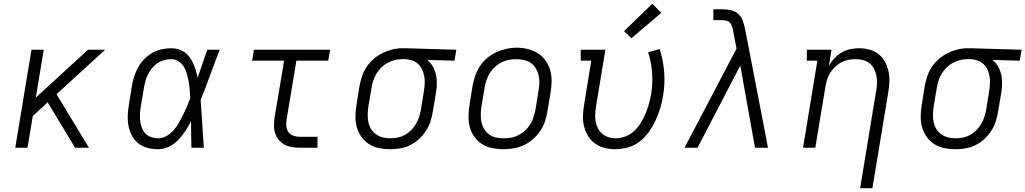

<svg xmlns="http://www.w3.org/2000/svg" viewBox="-20 -784 5442 1019"><path d="M61 0 147 -520H212L170 -266L447 -520H538L280 -284L452 0H378L367 -19L233 -241L154 -168L126 0Z M820 8Q791 8 763.5 1Q736 -6 715 -22.5Q694 -39 681 -63Q668 -87 662.5 -114Q657 -141 658 -170Q659 -199 664 -228L680 -328Q684 -353 692 -378Q700 -403 713 -426.5Q726 -450 745.5 -470Q765 -490 788.5 -503.5Q812 -517 838 -522.5Q864 -528 889 -528Q909 -528 928 -522Q947 -516 962 -505Q977 -494 988 -478Q999 -462 1006.5 -445Q1014 -428 1019.5 -409.5Q1025 -391 1029 -372Q1042 -409 1054.5 -446Q1067 -483 1080 -520H1146Q1120 -454 1096 -387Q1072 -320 1045 -254Q1050 -191 1053.5 -127Q1057 -63 1062 0H996Q995 -35 994.5 -70Q994 -105 994 -141Q980 -114 963.5 -88.5Q947 -63 925.5 -41Q904 -19 876.5 -5.5Q849 8 820 8ZM820 -50Q843 -50 864.5 -62.5Q886 -75 902 -93.5Q918 -112 930 -133Q942 -154 952.5 -175.5Q963 -197 972.5 -219Q982 -241 990 -263Q989 -285 987 -306.5Q985 -328 981.5 -348.5Q978 -369 972.5 -390Q967 -411 956.5 -428.5Q946 -446 928.5 -458Q911 -470 889 -470Q871 -470 852 -465Q833 -460 817 -449.5Q801 -439 788 -423.5Q775 -408 766 -390.5Q757 -373 752 -355Q747 -337 744 -318L727 -218Q724 -199 723 -179.5Q722 -160 724 -141.5Q726 -123 733 -105.5Q740 -88 752.5 -75Q765 -62 783 -56Q801 -50 820 -50Z M1571 0Q1549 0 1528.5 -3.5Q1508 -7 1490 -16.5Q1472 -26 1459.5 -41.5Q1447 -57 1440.5 -76.5Q1434 -96 1434 -117Q1434 -138 1437 -159L1488 -462H1318L1328 -520H1732L1722 -462H1553L1501 -150Q1498 -132 1499.5 -114.5Q1501 -97 1510.5 -83.5Q1520 -70 1536.5 -64Q1553 -58 1571 -58H1665V0Z M2050 8Q2020 8 1991 2Q1962 -4 1938 -19.5Q1914 -35 1897.5 -58.5Q1881 -82 1873.5 -109.5Q1866 -137 1866.5 -167.5Q1867 -198 1872 -228L1888 -328Q1893 -354 1901.5 -380Q1910 -406 1926 -429.5Q1942 -453 1964 -472Q1986 -491 2011 -503Q2036 -515 2062.5 -521.5Q2089 -528 2116 -528Q2120 -528 2123.5 -528Q2127 -528 2131 -528L2402 -520L2392 -462L2247 -466Q2265 -452 2276.5 -432Q2288 -412 2293.5 -389Q2299 -366 2298.5 -341.5Q2298 -317 2294 -292L2277 -192Q2273 -165 2264.5 -139Q2256 -113 2240.5 -89Q2225 -65 2203.5 -45.5Q2182 -26 2156.5 -13.5Q2131 -1 2104 3.5Q2077 8 2050 8ZM2051 -50Q2071 -50 2091 -54Q2111 -58 2129 -68Q2147 -78 2162 -93Q2177 -108 2187.5 -126Q2198 -144 2204 -163Q2210 -182 2214 -202L2230 -302Q2233 -321 2234 -340.5Q2235 -360 2232 -378.5Q2229 -397 2221 -414Q2213 -431 2200 -443.5Q2187 -456 2169.5 -462.5Q2152 -469 2132 -470H2122Q2119 -470 2116.5 -470Q2114 -470 2111 -470Q2092 -470 2072.5 -464.5Q2053 -459 2035.5 -449.5Q2018 -440 2003 -425Q1988 -410 1977.5 -392.5Q1967 -375 1961 -356.5Q1955 -338 1952 -318L1935 -218Q1932 -198 1931.5 -177Q1931 -156 1935 -136.5Q1939 -117 1949 -100Q1959 -83 1975 -71.5Q1991 -60 2010.5 -55Q2030 -50 2051 -50Z M2651 8Q2621 8 2591.5 2Q2562 -4 2538 -19.5Q2514 -35 2497.5 -58Q2481 -81 2473.5 -109Q2466 -137 2466.5 -167.5Q2467 -198 2472 -228L2488 -328Q2493 -355 2502 -381.5Q2511 -408 2527 -432.5Q2543 -457 2565.5 -476Q2588 -495 2614.5 -507Q2641 -519 2668 -525Q2695 -531 2723 -531Q2753 -531 2782 -523.5Q2811 -516 2835 -501Q2859 -486 2875.5 -462.5Q2892 -439 2900 -411Q2908 -383 2907.5 -352.5Q2907 -322 2902 -292L2885 -192Q2881 -165 2872 -138.5Q2863 -112 2846.5 -88Q2830 -64 2807.5 -44.5Q2785 -25 2759 -13Q2733 -1 2705.5 3.5Q2678 8 2651 8ZM2652 -50Q2673 -50 2693 -53.5Q2713 -57 2732 -67Q2751 -77 2767 -91.5Q2783 -106 2794 -124Q2805 -142 2811.5 -162Q2818 -182 2822 -202L2838 -302Q2842 -323 2842.5 -344Q2843 -365 2838.5 -384.5Q2834 -404 2823.5 -421.5Q2813 -439 2797 -450Q2781 -461 2760.5 -465.5Q2740 -470 2719 -470Q2699 -470 2679 -466Q2659 -462 2640.5 -452.5Q2622 -443 2606 -428Q2590 -413 2579 -395Q2568 -377 2561.5 -357.5Q2555 -338 2552 -318L2535 -218Q2532 -198 2531.5 -177Q2531 -156 2535 -136.5Q2539 -117 2549.5 -99.5Q2560 -82 2575.5 -70.5Q2591 -59 2611 -54.5Q2631 -50 2652 -50Z M3246 8Q3217 8 3189 1Q3161 -6 3138.5 -22Q3116 -38 3101.5 -61.5Q3087 -85 3080 -112.5Q3073 -140 3074 -169.5Q3075 -199 3080 -228L3118 -462H3062V-520H3193L3143 -218Q3140 -198 3139 -178Q3138 -158 3141.5 -139Q3145 -120 3153.5 -103Q3162 -86 3176 -74Q3190 -62 3209 -56Q3228 -50 3247 -50Q3273 -50 3299.5 -60Q3326 -70 3346.5 -89.5Q3367 -109 3381.5 -133Q3396 -157 3406.5 -182Q3417 -207 3424 -232.5Q3431 -258 3436 -285Q3445 -342 3441 -397.5Q3437 -453 3420 -506L3481 -524Q3500 -464 3505 -402Q3510 -340 3499 -275Q3494 -242 3484 -209.5Q3474 -177 3459.5 -145.5Q3445 -114 3424 -84.5Q3403 -55 3375 -33Q3347 -11 3313 -1.5Q3279 8 3246 8ZM3331 -581 3292 -619 3442 -764 3490 -716Z M3613 0 3889 -526 3871 -620Q3871 -620 3871 -620Q3871 -620 3871 -620Q3869 -632 3865.5 -643Q3862 -654 3854.5 -662.5Q3847 -671 3835.5 -674Q3824 -677 3812 -677H3766V-735H3812Q3836 -735 3859 -730Q3882 -725 3898 -710.5Q3914 -696 3922 -674.5Q3930 -653 3934 -631L3941 -596L4056 0H3987L3909 -436L3682 0Z M4545 215 4630 -302Q4634 -322 4634.5 -342.5Q4635 -363 4631.5 -382Q4628 -401 4619 -418.5Q4610 -436 4595 -448Q4580 -460 4561 -465Q4542 -470 4521 -470Q4521 -470 4521 -470Q4521 -470 4521 -470Q4502 -470 4482.5 -466.5Q4463 -463 4445.5 -453.5Q4428 -444 4413 -430Q4398 -416 4387 -399Q4376 -382 4370 -363Q4364 -344 4361 -325L4307 0H4242L4318 -462H4262V-520H4393L4379 -434Q4391 -456 4408.5 -474.5Q4426 -493 4447 -505.5Q4468 -518 4492 -523Q4516 -528 4539 -528Q4567 -528 4594.5 -520.5Q4622 -513 4643 -496.5Q4664 -480 4677 -456Q4690 -432 4695.5 -405Q4701 -378 4700 -349.5Q4699 -321 4694 -292L4610 215Z M5050 8Q5020 8 4991 2Q4962 -4 4938 -19.5Q4914 -35 4897.5 -58.5Q4881 -82 4873.5 -109.5Q4866 -137 4866.5 -167.5Q4867 -198 4872 -228L4888 -328Q4893 -354 4901.5 -380Q4910 -406 4926 -429.5Q4942 -453 4964 -472Q4986 -491 5011 -503Q5036 -515 5062.5 -521.5Q5089 -528 5116 -528Q5120 -528 5123.5 -528Q5127 -528 5131 -528L5402 -520L5392 -462L5247 -466Q5265 -452 5276.5 -432Q5288 -412 5293.5 -389Q5299 -366 5298.5 -341.5Q5298 -317 5294 -292L5277 -192Q5273 -165 5264.5 -139Q5256 -113 5240.5 -89Q5225 -65 5203.5 -45.5Q5182 -26 5156.5 -13.5Q5131 -1 5104 3.5Q5077 8 5050 8ZM5051 -50Q5071 -50 5091 -54Q5111 -58 5129 -68Q5147 -78 5162 -93Q5177 -108 5187.5 -126Q5198 -144 5204 -163Q5210 -182 5214 -202L5230 -302Q5233 -321 5234 -340.5Q5235 -360 5232 -378.5Q5229 -397 5221 -414Q5213 -431 5200 -443.5Q5187 -456 5169.5 -462.5Q5152 -469 5132 -470H5122Q5119 -470 5116.5 -470Q5114 -470 5111 -470Q5092 -470 5072.5 -464.5Q5053 -459 5035.5 -449.5Q5018 -440 5003 -425Q4988 -410 4977.5 -392.5Q4967 -375 4961 -356.5Q4955 -338 4952 -318L4935 -218Q4932 -198 4931.5 -177Q4931 -156 4935 -136.5Q4939 -117 4949 -100Q4959 -83 4975 -71.5Q4991 -60 5010.5 -55Q5030 -50 5051 -50Z"/></svg>

Font: Iosevka Etoile Light Oblique
Style: Regular
Weight: 300
Italic angle: -9°
Designer: Belleve Invis
Foundry: Belleve Invis
Version: Version 15.5.2; ttfautohint (v1.8.4)